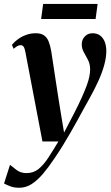

<svg xmlns="http://www.w3.org/2000/svg" viewBox="-61 -684 550 950"><path d="M64.5 -427Q61 -445.5 55.8 -453Q50.5 -460.5 41.5 -460.5Q32.5 -460.5 24.5 -455.8Q16.5 -451 6.5 -442.5L-2 -462Q10.5 -477.5 28.5 -490.5Q46.5 -503.5 68.8 -511.5Q91 -519.5 116 -519.5Q141.5 -519.5 156.5 -509.2Q171.5 -499 179.5 -479.2Q187.5 -459.5 192.5 -431Q197 -401.5 202.8 -363.2Q208.5 -325 215 -283Q221.5 -241 227.8 -200Q234 -159 240 -124L256 -28L306.5 -125Q329 -169 344 -202.5Q359 -236 368.2 -261.2Q377.5 -286.5 381.2 -306Q385 -325.5 385 -342Q384.5 -368 374.2 -387.8Q364 -407.5 353.8 -425.5Q343.5 -443.5 343.5 -464Q343.5 -488.5 359 -504Q374.5 -519.5 396.5 -519.5Q420.5 -519.5 435.5 -507.5Q450.5 -495.5 457.8 -475.8Q465 -456 465 -432Q465 -400 454.8 -362.5Q444.5 -325 425.8 -283.5Q407 -242 381.5 -196.5Q366 -169 350.8 -141.2Q335.5 -113.5 320 -85Q304.5 -56.5 287.2 -26.8Q270 3 250.8 34.5Q231.5 66 209 99Q180 142.5 152 175.5Q124 208.5 95.5 226.8Q67 245 35 245Q11 245 -6 239.2Q-23 233.5 -41 224L-11.5 131.5Q0 141.5 20.8 157Q41.5 172.5 70.5 172.5Q105 172.5 130.2 151.8Q155.5 131 178.5 95.5Q201.5 60 228 16H149ZM152.5 -664.5H422L412 -590H142.5Z"/></svg>

Font: Merriweather 144pt SemiBold
Style: Italic
Weight: 600
Italic angle: -7.8°
Version: Version 2.101